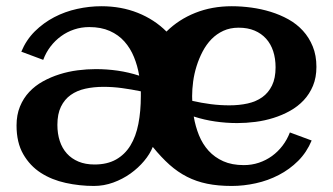

<svg xmlns="http://www.w3.org/2000/svg" viewBox="-20 -598 1091 629"><path d="M441.4 -298.8Q410.6 -305.2 380.4 -309.3Q350.1 -313.5 319.3 -313.5Q287.1 -313.5 259.5 -307.4Q231.9 -301.3 211.7 -286.9Q191.4 -272.5 179.7 -248.5Q168 -224.6 168 -189Q168 -160.2 175.8 -136.2Q183.6 -112.3 199 -95.2Q214.4 -78.1 237.1 -68.6Q259.8 -59.1 289.6 -59.1Q331.1 -59.1 360.1 -75.4Q389.2 -91.8 407.2 -121.3Q425.3 -150.9 433.3 -192.1Q441.4 -233.4 441.4 -283.2ZM609.9 -267.6Q640.1 -260.7 670.4 -256.8Q700.7 -252.9 731.4 -252.9Q763.7 -252.9 791.3 -259Q818.8 -265.1 839.1 -279.5Q859.4 -293.9 871.1 -317.9Q882.8 -341.8 882.8 -377.4Q882.8 -406.2 875 -430.2Q867.2 -454.1 851.8 -471.2Q836.4 -488.3 814 -497.8Q791.5 -507.3 761.7 -507.3Q733.9 -507.3 711.7 -497.1Q689.5 -486.8 672.6 -469.5Q655.8 -452.1 643.8 -429.2Q631.8 -406.2 624 -381.3Q616.2 -356.4 612.8 -331.1Q609.4 -305.7 609.4 -283.2Q609.4 -279.3 609.6 -275.4Q609.9 -271.5 609.9 -267.6ZM1016.6 -378.9Q1016.6 -344.2 1005.4 -317.1Q994.1 -290 974.9 -269.5Q955.6 -249 930.2 -234.9Q904.8 -220.7 876 -211.7Q847.2 -202.6 816.7 -198.7Q786.1 -194.8 757.3 -194.8Q720.7 -194.8 685.1 -200Q649.4 -205.1 614.7 -216.3Q620.1 -184.1 631.8 -155Q643.6 -126 663.3 -104.2Q683.1 -82.5 711.4 -69.8Q739.7 -57.1 778.8 -57.1Q804.7 -57.1 828.1 -64.9Q851.6 -72.8 871.1 -86.9Q890.6 -101.1 905.5 -120.6Q920.4 -140.1 929.7 -164.1L1001 -137.7Q984.9 -99.1 956.8 -71Q928.7 -43 893.3 -24.7Q857.9 -6.3 818.1 2.4Q778.3 11.2 739.3 11.2Q694.3 11.2 658.7 3.9Q623 -3.4 592.8 -18.8Q562.5 -34.2 535.4 -58.3Q508.3 -82.5 480.5 -116.7Q471.2 -93.3 452.1 -70.6Q433.1 -47.9 407.5 -29.5Q381.8 -11.2 351.1 0Q320.3 11.2 287.6 11.2Q240.7 11.2 195.1 1.2Q149.4 -8.8 113.8 -31.7Q78.1 -54.7 56.2 -92.8Q34.2 -130.9 34.2 -187Q34.2 -221.7 45.4 -249Q56.6 -276.4 75.9 -296.9Q95.2 -317.4 120.8 -331.5Q146.5 -345.7 175.3 -354.7Q204.1 -363.8 234.6 -367.7Q265.1 -371.6 293.9 -371.6Q330.1 -371.6 365.7 -366.5Q401.4 -361.3 436 -350.1Q430.7 -382.3 418.9 -411.1Q407.2 -439.9 387.7 -461.9Q368.2 -483.9 339.6 -496.6Q311 -509.3 272.5 -509.3Q246.6 -509.3 223.1 -501.5Q199.7 -493.7 180.2 -479.5Q160.6 -465.3 145.5 -445.6Q130.4 -425.8 121.6 -401.9L49.8 -428.7Q65.9 -467.3 94.2 -495.4Q122.6 -523.4 157.7 -541.7Q192.9 -560.1 232.7 -568.8Q272.5 -577.6 312 -577.6Q377 -577.6 431.4 -555.9Q485.8 -534.2 525.4 -494.6Q565.4 -534.2 619.9 -555.9Q674.3 -577.6 739.3 -577.6Q770.5 -577.6 803.2 -573.2Q835.9 -568.8 866.7 -559.3Q897.5 -549.8 924.8 -534.7Q952.1 -519.5 972.4 -497.3Q992.7 -475.1 1004.6 -445.8Q1016.6 -416.5 1016.6 -378.9Z"/></svg>

Font: Aclonica
Style: Regular
Weight: 400
Version: Version 1.001